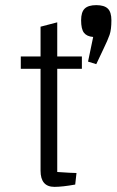

<svg xmlns="http://www.w3.org/2000/svg" viewBox="-20 -720 454 748"><path d="M203 -452V-50Q260 -46 278 -46L273 -1Q223 8 192 8Q138 8 138 -55V-452H61V-500H138V-616L203 -633V-500H299V-452ZM323 -480 343 -576Q318 -578 307 -592.5Q296 -607 296 -641Q296 -673 310 -686.5Q324 -700 355 -700Q386 -700 400 -686.5Q414 -673 414 -641Q414 -605 407 -584.5Q400 -564 382 -527L355 -470Z"/></svg>

Font: Changa ExtraLight
Style: Regular
Weight: 275
Designer: Eduardo Rodriguez Tunni
Foundry: Eduardo Rodriguez Tunni
Version: Version 2.002; ttfautohint (v1.5) -l 8 -r 50 -G 200 -x 14 -H